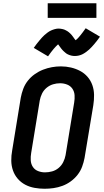

<svg xmlns="http://www.w3.org/2000/svg" viewBox="-20 -1155 640 1183"><path d="M255 8Q224 8 193 2.5Q162 -3 135.5 -17Q109 -31 89.5 -53.5Q70 -76 60 -104.5Q50 -133 49.5 -164.5Q49 -196 55 -228L108 -553Q113 -580 123 -607Q133 -634 151 -657Q169 -680 193.5 -697.5Q218 -715 245 -725.5Q272 -736 299.5 -741Q327 -746 355 -746Q387 -746 417 -739Q447 -732 473.5 -718Q500 -704 519.5 -681.5Q539 -659 549 -630.5Q559 -602 559.5 -570.5Q560 -539 555 -507L501 -182Q496 -155 486 -128Q476 -101 458 -78Q440 -55 416 -37.5Q392 -20 365 -10Q338 0 310 4Q282 8 255 8ZM257 -93Q279 -93 301 -99Q323 -105 341 -120Q359 -135 369.5 -156Q380 -177 384 -199L437 -523Q441 -546 439.5 -568.5Q438 -591 426 -608.5Q414 -626 393.5 -634Q373 -642 350 -642Q328 -642 306.5 -635.5Q285 -629 267 -614Q249 -599 239 -578.5Q229 -558 225 -536L172 -212Q168 -189 169.5 -166.5Q171 -144 182.5 -126.5Q194 -109 214.5 -101Q235 -93 257 -93ZM276 -808 188 -860Q197 -873 205.5 -884Q214 -895 222.5 -905Q231 -915 238.5 -923.5Q246 -932 254 -939Q262 -946 272.5 -954Q283 -962 294 -967Q305 -972 317.5 -975.5Q330 -979 341 -979Q347 -979 353 -978Q359 -977 364.5 -976Q370 -975 375.5 -973Q381 -971 386 -968Q391 -965 395 -963Q399 -961 404 -956.5Q409 -952 413.5 -948Q418 -944 421.5 -939.5Q425 -935 428 -931Q431 -927 433.5 -923.5Q436 -920 439.5 -915Q443 -910 446 -907Q454 -913 460 -919.5Q466 -926 473.5 -935Q481 -944 489.5 -955.5Q498 -967 508 -981L596 -929Q587 -916 578 -904.5Q569 -893 561 -883.5Q553 -874 545 -865.5Q537 -857 529.5 -850Q522 -843 511 -835Q500 -827 489.5 -821.5Q479 -816 466.5 -813Q454 -810 442 -810Q436 -810 430.5 -810.5Q425 -811 419 -812.5Q413 -814 407.5 -816Q402 -818 397 -820.5Q392 -823 388.5 -825.5Q385 -828 380 -832.5Q375 -837 370.5 -841Q366 -845 362.5 -849.5Q359 -854 356 -857.5Q353 -861 350.5 -865Q348 -869 344 -874Q340 -879 338 -882Q330 -875 324 -868.5Q318 -862 310.5 -853.5Q303 -845 294.5 -833.5Q286 -822 276 -808ZM274 -1045V-1135H574V-1045Z"/></svg>

Font: Iosevka Curly Extended Oblique
Style: Bold
Weight: 700
Width: 7
Italic angle: -9°
Monospace: yes
Designer: Belleve Invis
Foundry: Belleve Invis
Version: Version 11.1.0; ttfautohint (v1.8.3)